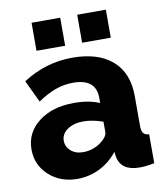

<svg xmlns="http://www.w3.org/2000/svg" viewBox="-82 -791 751 870"><g transform="rotate(-10 293.0 -356.5)"><path d="M122.1 -594.2V-723.1H253.9V-594.2ZM332 -594.2V-723.1H463.9V-594.2ZM22 -157.2Q22 -234.9 85 -283.4Q147.9 -332 248 -332Q316.4 -332 365.2 -311V-334Q365.2 -422.9 259.8 -422.9Q217.3 -422.9 179 -408.9Q140.6 -395 96.2 -365.2L47.9 -466.8Q152.8 -535.2 275.9 -535.2Q394.5 -535.2 459.7 -478.3Q524.9 -421.4 524.9 -314.9V-178.2Q524.9 -154.3 532.5 -144.3Q540 -134.3 559.1 -132.8V0Q522 7.8 491.2 7.8Q405.8 7.8 393.1 -59.1L390.1 -82Q355.5 -37.6 306.9 -13.9Q258.3 9.8 205.1 9.8Q126.5 9.8 74.2 -38.1Q22 -85.9 22 -157.2ZM339.8 -137.2Q365.2 -157.7 365.2 -178.2V-225.1Q316.4 -242.2 274.9 -242.2Q230.5 -242.2 201.7 -222.2Q172.9 -202.1 172.9 -170.9Q172.9 -143.6 194.6 -124.3Q216.3 -105 252 -105Q275.9 -105 299.6 -113.8Q323.2 -122.6 339.8 -137.2Z"/></g></svg>

Font: Raleway-v4020 ExtraBold
Style: Regular
Weight: 800
Designer: Matt McInerney, Pablo Impallari, Rodrigo Fuenzalida
Foundry: Matt McInerney, Pablo Impallari, Rodrigo Fuenzalida
Version: Version 4.020;PS 004.020;hotconv 1.0.88;makeotf.lib2.5.64775